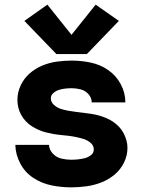

<svg xmlns="http://www.w3.org/2000/svg" viewBox="-20 -799 616 827"><path d="M286 8Q319 8 352 3.5Q385 -1 416 -13Q447 -25 473 -46.5Q499 -68 514 -98.5Q529 -129 529 -162Q529 -179 524.5 -195Q520 -211 512 -226Q504 -241 492.5 -253Q481 -265 467 -274.5Q453 -284 437.5 -290.5Q422 -297 406 -301.5Q390 -306 373.5 -308.5Q357 -311 340.5 -313Q324 -315 307.5 -317Q291 -319 274.5 -322Q258 -325 242 -330Q226 -335 212.5 -347Q199 -359 199 -376Q199 -389 210 -398.5Q221 -408 234.5 -412Q248 -416 261.5 -417.5Q275 -419 289 -419Q308 -419 327.5 -414Q347 -409 361 -393.5Q375 -378 375 -358H520Q520 -399 500 -436.5Q480 -474 445.5 -497.5Q411 -521 370.5 -529.5Q330 -538 289 -538Q256 -538 224 -533.5Q192 -529 162 -516.5Q132 -504 107.5 -482.5Q83 -461 69 -431Q55 -401 55 -369Q55 -352 59 -335.5Q63 -319 71 -304.5Q79 -290 90.5 -277.5Q102 -265 116 -256Q130 -247 145.5 -240Q161 -233 177 -229Q193 -225 209.5 -222Q226 -219 242.5 -217.5Q259 -216 275.5 -214Q292 -212 308.5 -208.5Q325 -205 341 -200Q357 -195 370.5 -183.5Q384 -172 384 -155Q384 -140 371.5 -130.5Q359 -121 344.5 -117.5Q330 -114 315.5 -112.5Q301 -111 286 -111Q265 -111 244 -116Q223 -121 207.5 -137.5Q192 -154 191 -175H46Q47 -133 67.5 -94.5Q88 -56 124 -32.5Q160 -9 202 -0.5Q244 8 286 8ZM223 -566H354L492 -709L392 -779L288 -649L184 -779L85 -709Z"/></svg>

Font: Iosevka Sparkle Heavy
Style: Regular
Weight: 900
Designer: Belleve Invis
Foundry: Belleve Invis
Version: Version 4.5.0; ttfautohint (v1.8.3)